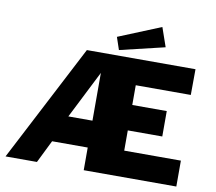

<svg xmlns="http://www.w3.org/2000/svg" viewBox="-96 -1054 1313 1168"><g transform="rotate(10 560.0 -470.5)"><path d="M814 -941 552 -834 578 -757 855 -823ZM1066 -160H716V-285H929V-442H716V-564H1056L1057 -723H386L11 0H205L274 -140H494V0H1066ZM494 -306H345L494 -601Z"/></g></svg>

Font: United Sans Black
Style: Regular
Weight: 900
Designer: Pablo Impallari, Rodrigo Fuenzalida (Modified by Dan O. Williams)
Version: Version 1.000;PS 001.000;hotconv 1.0.88;makeotf.lib2.5.64775